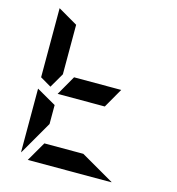

<svg xmlns="http://www.w3.org/2000/svg" viewBox="-133 -1062 1083 1176"><g transform="rotate(15 408.0 -474.0)"><path d="M99 -438 223 -367V-247L100 -34Q100 -35 99.5 -37.5Q99 -40 99 -41ZM522 -438H223L294 -562H593ZM169 -469 99 -510V-948L223 -876V-562ZM470 -124 683 -1Q682 -1 679.5 -0.5Q677 0 676 0H151L223 -124Z"/></g></svg>

Font: DSEG7 Modern Mini
Style: Bold
Weight: 700
Designer: Keshikan(Twitter:@keshinomi_88pro)
Version: Version 0.46